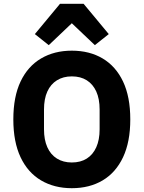

<svg xmlns="http://www.w3.org/2000/svg" viewBox="-20 -976 754 1008"><path d="M357 12Q265 12 195.5 -29Q126 -70 88 -150.5Q50 -231 50 -349Q50 -468 88 -548Q126 -628 195.5 -669Q265 -710 357 -710Q450 -710 519 -669Q588 -628 626 -548Q664 -468 664 -349Q664 -231 626 -150.5Q588 -70 519 -29Q450 12 357 12ZM357 -123Q403 -123 435.5 -143.5Q468 -164 485.5 -203Q503 -242 503 -297V-401Q503 -457 485.5 -495.5Q468 -534 435.5 -554.5Q403 -575 357 -575Q312 -575 279 -554.5Q246 -534 228.5 -495.5Q211 -457 211 -401V-297Q211 -242 228.5 -203Q246 -164 279 -143.5Q312 -123 357 -123ZM295 -956H419L551 -797L478 -739L357 -854L236 -739L163 -797Z"/></svg>

Font: IBM Plex Sans Var
Style: Regular
Weight: 400
Designer: Mike Abbink, Paul van der Laan, Pieter van Rosmalen
Foundry: Bold Monday
Version: Version 3.000